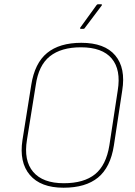

<svg xmlns="http://www.w3.org/2000/svg" viewBox="-20 -866 631 897"><path d="M277 11Q170 11 119.5 -48.5Q69 -108 85 -212L126 -469Q142 -571 200 -618.5Q258 -666 360 -666Q469 -666 518.5 -607Q568 -548 551 -443L512 -186Q496 -84 438 -36.5Q380 11 277 11ZM278 -10Q372 -10 424 -52Q476 -94 491 -187L530 -443Q546 -540 502 -592.5Q458 -645 358 -645Q266 -645 213 -603Q160 -561 147 -468L106 -213Q90 -116 135 -63Q180 -10 278 -10ZM357 -731Q355 -731 354.5 -733Q354 -735 355 -737L431 -842Q434 -846 437 -846H453Q455 -846 456 -844.5Q457 -843 455 -840L376 -735Q375 -733 373 -732Q371 -731 369 -731Z"/></svg>

Font: Sofia Sans Semi Condensed Thin
Style: Italic
Weight: 250
Italic angle: -9°
Version: Version 4.100